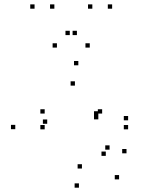

<svg xmlns="http://www.w3.org/2000/svg" viewBox="-20 -848 660 890"><path d="M532 -16.5V-36.5H512V-16.5ZM566.4 -137.3V-157.3H546.4V-137.3ZM487.9 -154.2V-174.2H467.9V-154.2ZM470.4 -125.5V-145.5H450.4V-125.5ZM359.8 -66.8V-86.8H339.8V-66.8ZM198.8 -274.2V-294.2H178.8V-274.2ZM327.3 -451.1V-471.1H307.3V-451.1ZM435.8 -312.4V-332.4H415.8V-312.4ZM435.8 -294.7V-314.7H415.8V-294.7ZM453.5 -321.6V-341.6H433.5V-321.6ZM187.1 -321.6V-341.6H167.1V-321.6ZM187.1 -248.5V-268.5H167.1V-248.5ZM573.9 -248.5V-268.5H553.9V-248.5ZM573.9 -290.3V-310.3H553.9V-290.3ZM343.1 -545.3V-565.3H323.1V-545.3ZM50.8 -249.2V-269.2H30.8V-249.2ZM345.9 22V2H325.9V22ZM232 -807.7V-827.7H212V-807.7ZM336.5 -685.3V-705.3H316.5V-685.3ZM303.5 -685.3V-705.3H283.5V-685.3ZM408 -807.7V-827.7H388V-807.7ZM499.8 -807.7V-827.7H479.8V-807.7ZM396.1 -627.4V-647.4H376.1V-627.4ZM243.9 -627.4V-647.4H223.9V-627.4ZM140.2 -807.7V-827.7H120.2V-807.7Z"/></svg>

Font: Monaspace Xenon Dots Var
Style: Regular
Weight: 400
Designer: Riley Cran and the Lettermatic Team
Version: Version 1.100 (Monaspace Xenon Dots)